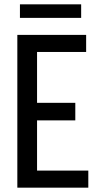

<svg xmlns="http://www.w3.org/2000/svg" viewBox="-20 -866 468 886"><path d="M60 -705H151V0H60ZM121 -705H377.5V-626.2H121ZM126 -310.5V-391.5H327.5V-310.5ZM111 0V-78.8H387.5V0ZM72 -783.5V-846H354.5V-783.5Z"/></svg>

Font: Akshar Light
Style: Regular
Weight: 300
Designer: Tall Chai
Foundry: Tall Chai
Version: Version 1.100